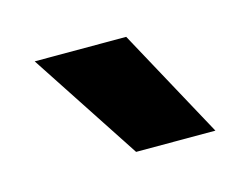

<svg xmlns="http://www.w3.org/2000/svg" viewBox="-42 -810 397 304"><g transform="rotate(-15 156.0 -658.0)"><path d="M32 -748H182L280 -568H150Z"/></g></svg>

Font: Stavian Bold
Style: Bold
Weight: 700
Version: Version 1.000; ttfautohint (v1.6)